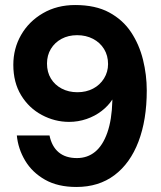

<svg xmlns="http://www.w3.org/2000/svg" viewBox="-20 -732 642 764"><path d="M284 12Q210 12 159 -17Q108 -46 80 -93Q52 -140 47 -193H177Q186 -149 213.5 -126Q241 -103 286 -103Q328 -103 358.5 -128Q389 -153 407 -204Q425 -255 427 -330Q427 -332 427 -333.5Q427 -335 427 -336Q411 -311 384.5 -290.5Q358 -270 324.5 -258.5Q291 -247 255 -247Q198 -247 146.5 -274.5Q95 -302 64 -353Q33 -404 33 -474Q33 -539 64 -593Q95 -647 151 -679.5Q207 -712 279 -712Q360 -712 414.5 -682.5Q469 -653 501.5 -604Q534 -555 549 -494.5Q564 -434 564 -372Q564 -255 531 -168.5Q498 -82 435.5 -35Q373 12 284 12ZM288 -365Q323 -365 350.5 -379.5Q378 -394 394 -420Q410 -446 410 -477Q410 -511 394 -537Q378 -563 350 -577.5Q322 -592 287 -592Q252 -592 225 -577.5Q198 -563 182.5 -537.5Q167 -512 167 -479Q167 -445 182.5 -419.5Q198 -394 225.5 -379.5Q253 -365 288 -365Z"/></svg>

Font: DM Sans 36pt ExtraBold
Style: Regular
Weight: 800
Designer: Colophon Foundry, Jonny Pinhorn
Foundry: Colophon Foundry
Version: Version 4.004;gftools[0.9.30]